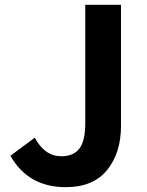

<svg xmlns="http://www.w3.org/2000/svg" viewBox="-20 -761 608 795"><path d="M252 14Q97 14 23 -116L124 -191Q165 -114 234 -114Q284 -114 308.5 -145.5Q333 -177 333 -251V-741H481V-239Q481 -128 423.5 -57Q366 14 252 14Z"/></svg>

Font: Swei Fan Sans CJK TC
Style: Bold
Weight: 700
Version: Version 2.130